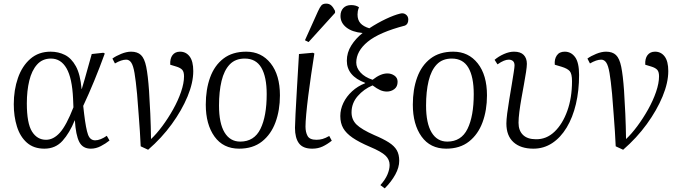

<svg xmlns="http://www.w3.org/2000/svg" viewBox="-20 -806 3760 1059"><path d="M225 14Q166 14 128.5 -19Q91 -52 73.5 -108Q56 -164 56 -231Q56 -310 79 -376Q102 -442 147.5 -481.5Q193 -521 259 -521Q302 -521 338 -503Q374 -485 398.5 -440.5Q423 -396 430 -315H431Q449 -374 461.5 -420.5Q474 -467 486 -508L550 -515L558 -511Q501 -354 439 -222L444 -178Q454 -95 465.5 -63.5Q477 -32 505 -32Q519 -32 535.5 -38.5Q552 -45 569 -57L584 -31Q563 -14 536 0Q509 14 481 14Q436 14 417 -23.5Q398 -61 393 -142H392Q364 -73 325 -29.5Q286 14 225 14ZM234 -35Q275 -35 310.5 -74.5Q346 -114 385 -214L383 -262Q378 -375 347 -429Q316 -483 261 -483Q214 -483 184.5 -450Q155 -417 141.5 -361Q128 -305 128 -236Q128 -126 156.5 -80.5Q185 -35 234 -35Z M797 20 756 1Q754 -41 751.5 -82Q749 -123 745 -172Q741 -221 736 -288Q729 -362 722 -403Q715 -444 704 -460.5Q693 -477 676 -477Q650 -477 614 -456L600 -483Q619 -497 648.5 -509Q678 -521 703 -521Q738 -521 757.5 -502.5Q777 -484 786.5 -437.5Q796 -391 802 -306Q806 -247 809 -179Q812 -111 813 -39Q843 -67 875 -110Q907 -153 934.5 -202Q962 -251 978.5 -299Q995 -347 995 -385Q995 -410 985 -421Q975 -432 952 -439L919 -449Q917 -483 931.5 -502Q946 -521 973 -521Q1006 -521 1026 -494.5Q1046 -468 1046 -414Q1046 -350 1014.5 -274Q983 -198 927.5 -121.5Q872 -45 797 20Z M1299 14Q1211 14 1163 -53Q1115 -120 1115 -229Q1115 -313 1139 -379Q1163 -445 1212.5 -483Q1262 -521 1338 -521Q1422 -521 1473 -456.5Q1524 -392 1524 -280Q1524 -198 1499.5 -131.5Q1475 -65 1425 -25.5Q1375 14 1299 14ZM1305 -25Q1382 -25 1416.5 -95Q1451 -165 1451 -287Q1451 -382 1421.5 -432.5Q1392 -483 1330 -483Q1278 -483 1247 -450.5Q1216 -418 1202 -359.5Q1188 -301 1188 -224Q1188 -126 1218.5 -75.5Q1249 -25 1305 -25Z M1702 14Q1651 14 1629 -15.5Q1607 -45 1607 -101Q1607 -120 1610 -178Q1613 -236 1618 -321.5Q1623 -407 1629 -508L1706 -515L1714 -511Q1705 -454 1696 -393Q1687 -332 1680 -276Q1673 -220 1669 -176Q1665 -132 1665 -108Q1665 -77 1676.5 -56Q1688 -35 1725 -35Q1743 -35 1759 -39.5Q1775 -44 1796 -56L1810 -30Q1785 -10 1759.5 2Q1734 14 1702 14ZM1682 -574 1662 -584 1734 -744Q1744 -766 1752.5 -776Q1761 -786 1779 -786Q1796 -786 1807 -776Q1818 -766 1828 -746V-735Z M2102 233 2078 215Q2105 185 2117 156.5Q2129 128 2129 104Q2129 74 2106 52Q2083 30 2021 4Q1960 -22 1924.5 -46.5Q1889 -71 1873 -99Q1857 -127 1857 -166Q1857 -203 1874 -238.5Q1891 -274 1922 -302.5Q1953 -331 1994 -347V-349Q1893 -387 1893 -471Q1893 -516 1917.5 -555Q1942 -594 1980 -624Q1923 -629 1890.5 -654.5Q1858 -680 1858 -718Q1858 -745 1873.5 -761.5Q1889 -778 1917 -778Q1943 -778 1960 -766Q1955 -753 1953.5 -744Q1952 -735 1952 -726Q1952 -696 1968 -678Q1984 -660 2017 -650Q2063 -680 2108.5 -701.5Q2154 -723 2187 -731Q2205 -736 2218.5 -726Q2232 -716 2232 -698Q2232 -673 2214 -665Q2072 -628 2008.5 -576Q1945 -524 1945 -461Q1945 -432 1968.5 -406Q1992 -380 2035 -366Q2058 -384 2078 -392.5Q2098 -401 2117 -401Q2138 -401 2155.5 -389Q2173 -377 2173 -355Q2173 -328 2155 -314.5Q2137 -301 2114 -301Q2095 -301 2077 -309Q2059 -317 2035 -335Q1987 -315 1953 -276Q1919 -237 1919 -186Q1919 -146 1946.5 -119Q1974 -92 2044 -61Q2094 -40 2124.5 -20.5Q2155 -1 2168.5 22.5Q2182 46 2182 81Q2182 117 2160.5 156.5Q2139 196 2102 233Z M2441 14Q2353 14 2305 -53Q2257 -120 2257 -229Q2257 -313 2281 -379Q2305 -445 2354.5 -483Q2404 -521 2480 -521Q2564 -521 2615 -456.5Q2666 -392 2666 -280Q2666 -198 2641.5 -131.5Q2617 -65 2567 -25.5Q2517 14 2441 14ZM2447 -25Q2524 -25 2558.5 -95Q2593 -165 2593 -287Q2593 -382 2563.5 -432.5Q2534 -483 2472 -483Q2420 -483 2389 -450.5Q2358 -418 2344 -359.5Q2330 -301 2330 -224Q2330 -126 2360.5 -75.5Q2391 -25 2447 -25Z M2922 14Q2852 14 2812.5 -21.5Q2773 -57 2773 -125Q2773 -145 2777.5 -180.5Q2782 -216 2789 -257.5Q2796 -299 2802.5 -338.5Q2809 -378 2813.5 -407Q2818 -436 2818 -445Q2818 -462 2809 -469.5Q2800 -477 2786 -477Q2774 -477 2759 -471Q2744 -465 2724 -451L2708 -476Q2730 -495 2759.5 -508Q2789 -521 2815 -521Q2851 -521 2868.5 -503Q2886 -485 2886 -454Q2886 -439 2881.5 -409Q2877 -379 2870 -341Q2863 -303 2856 -263.5Q2849 -224 2844.5 -188.5Q2840 -153 2840 -129Q2840 -86 2864.5 -62Q2889 -38 2936 -38Q2994 -37 3038.5 -79.5Q3083 -122 3109 -194.5Q3135 -267 3135 -358Q3135 -399 3122.5 -413.5Q3110 -428 3077 -438L3040 -449Q3037 -479 3051 -500Q3065 -521 3095 -521Q3130 -521 3152 -491Q3174 -461 3174 -393Q3174 -306 3156.5 -232Q3139 -158 3105.5 -102.5Q3072 -47 3025.5 -16.5Q2979 14 2922 14Z M3417 20 3376 1Q3374 -41 3371.5 -82Q3369 -123 3365 -172Q3361 -221 3356 -288Q3349 -362 3342 -403Q3335 -444 3324 -460.5Q3313 -477 3296 -477Q3270 -477 3234 -456L3220 -483Q3239 -497 3268.5 -509Q3298 -521 3323 -521Q3358 -521 3377.5 -502.5Q3397 -484 3406.5 -437.5Q3416 -391 3422 -306Q3426 -247 3429 -179Q3432 -111 3433 -39Q3463 -67 3495 -110Q3527 -153 3554.5 -202Q3582 -251 3598.5 -299Q3615 -347 3615 -385Q3615 -410 3605 -421Q3595 -432 3572 -439L3539 -449Q3537 -483 3551.5 -502Q3566 -521 3593 -521Q3626 -521 3646 -494.5Q3666 -468 3666 -414Q3666 -350 3634.5 -274Q3603 -198 3547.5 -121.5Q3492 -45 3417 20Z"/></svg>

Font: Literata 36pt Light
Style: Italic
Weight: 300
Italic angle: -2°
Designer: Latin by Veronika Burian and Jose Scaglione. Greek by Irene Vlachou. Cyrillic by Vera Evstafieva
Foundry: TypeTogether
Version: Version 3.002